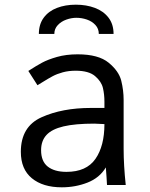

<svg xmlns="http://www.w3.org/2000/svg" viewBox="-20 -790 640 820"><path d="M69 -141.5Q69 -249.5 157.5 -289.2Q246 -329 368 -329H426V-356Q426 -387 419.5 -414.5Q413 -442 386 -465Q359 -488 303 -488Q273 -488 248.2 -481.2Q223.5 -474.5 204.8 -464.5Q186 -454.5 160.5 -438.5L140 -426L101 -487Q135 -509 159.5 -522.2Q184 -535.5 223.2 -546.8Q262.5 -558 311.5 -558Q400.5 -558 444 -522.2Q487.5 -486.5 497.8 -445.5Q508 -404.5 508 -363V-155Q508 -84 517 0H437L435 -33.5L432 -75Q405.5 -30.5 353.8 -10.2Q302 10 244 10Q163 10 116 -28.8Q69 -67.5 69 -141.5ZM426 -260 383 -262Q301 -262 251.2 -250.2Q201.5 -238.5 178.5 -213.5Q155.5 -188.5 155.5 -148.5Q155.5 -101 184 -78.5Q212.5 -56 264 -56Q349 -56 387.5 -111.2Q426 -166.5 426 -260ZM465 -645H402Q402 -667.5 387.5 -683.2Q373 -699 351 -706.5Q329 -714 306 -714Q285 -714 263.2 -706.2Q241.5 -698.5 226.8 -682.8Q212 -667 212 -645H146Q146 -686.5 166.8 -714.5Q187.5 -742.5 223.2 -756.2Q259 -770 304 -770Q349 -770 385.5 -756.2Q422 -742.5 443.5 -714.5Q465 -686.5 465 -645Z"/></svg>

Font: JuliaMono
Style: Regular
Weight: 400
Monospace: yes
Designer: cormullion
Foundry: corm
Version: Version 0.055; ttfautohint (v1.8.4)